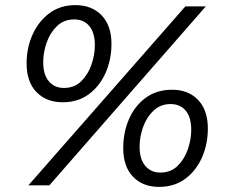

<svg xmlns="http://www.w3.org/2000/svg" viewBox="-20 -725 884 751"><path d="M91 0 705 -700H785L173 0ZM225 -325Q161 -325 122.5 -365Q84 -405 84 -477Q84 -538 107.5 -590Q131 -642 173.5 -673.5Q216 -705 275 -705Q339 -705 377.5 -665Q416 -625 416 -553Q416 -492 393 -440Q370 -388 327.5 -356.5Q285 -325 225 -325ZM230 -381Q271 -381 297.5 -407Q324 -433 337.5 -471.5Q351 -510 351 -548Q351 -597 329.5 -623Q308 -649 270 -649Q230 -649 203 -623Q176 -597 162.5 -558.5Q149 -520 149 -482Q149 -433 171 -407Q193 -381 230 -381ZM602 6Q538 6 500 -34Q462 -74 462 -146Q462 -207 484.5 -259Q507 -311 550 -342.5Q593 -374 653 -374Q717 -374 755 -334Q793 -294 793 -222Q793 -161 770 -109Q747 -57 704.5 -25.5Q662 6 602 6ZM607 -50Q648 -50 674.5 -76Q701 -102 714.5 -140.5Q728 -179 728 -217Q728 -266 706.5 -292Q685 -318 647 -318Q608 -318 580.5 -292Q553 -266 539.5 -227.5Q526 -189 526 -151Q526 -102 548.5 -76Q571 -50 607 -50Z"/></svg>

Font: MOST Montserrat Medium
Style: Italic
Weight: 500
Italic angle: -11.3°
Designer: Julieta Ulanovsky
Foundry: Julieta Ulanovsky
Version: Version 8.000;March 11, 2024;FontCreator 15.0.0.2926 64-bit